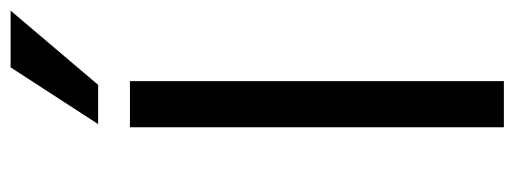

<svg xmlns="http://www.w3.org/2000/svg" viewBox="-324 -646 970 362"><g transform="rotate(-90 161.0 -465.0)"><path d="M102 0V-705H189V0ZM108 -765 215 -930H322L182 -765Z"/></g></svg>

Font: Nunito Sans 7pt SemiCondensed
Style: Regular
Weight: 400
Width: 4
Designer: Vernon Adams
Foundry: Vernon Adams
Version: Version 3.101;gftools[0.9.27]